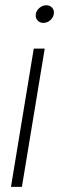

<svg xmlns="http://www.w3.org/2000/svg" viewBox="-20 -724 229 744"><path d="M22.5 0 110.8 -535.6H153.3L64.9 0ZM147.9 -635.3Q133.8 -635.3 125.2 -645.3Q116.7 -655.3 118.7 -669.4Q121.1 -683.6 133.1 -693.6Q145 -703.6 159.2 -703.6Q173.8 -703.6 182.4 -693.6Q190.9 -683.6 188.5 -669.4Q186 -655.3 174.3 -645.3Q162.6 -635.3 147.9 -635.3Z"/></svg>

Font: Inter Display Extra Light
Style: Italic
Weight: 200
Italic angle: -9.39999°
Designer: Rasmus Andersson
Foundry: rsms
Version: Version 4.000;git-4fc901f